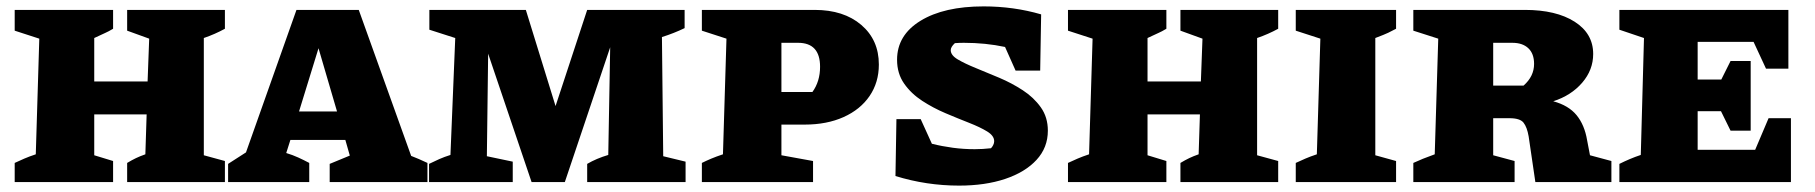

<svg xmlns="http://www.w3.org/2000/svg" viewBox="-20 -570 5681 601"><path d="M26 0V-60Q41 -67 56 -73.5Q71 -80 92 -87L103 -449L26 -474V-539H334V-480Q319 -471 309.5 -467Q300 -463 275 -451V-315H442L447 -449L378 -474V-539H684V-480Q653 -463 618 -451V-84L684 -66V0H378V-60Q393 -69 405.5 -75Q418 -81 435 -87L439 -212H275V-84L334 -66V0Z M1267 -82Q1280 -77 1291.5 -72Q1303 -67 1318 -60V0H1012V-57L1075 -83L1061 -132H889L876 -91Q896 -85 913.5 -77Q931 -69 948 -60V0H694V-57L750 -93L908 -539H1103ZM916 -221H1035L977 -419Z M2056 -81 2126 -64V0H1818V-57Q1847 -74 1884 -85L1890 -422L1748 0H1644L1508 -402L1504 -81L1585 -64V0H1323V-57Q1339 -65 1355 -72Q1371 -79 1390 -85L1405 -451L1324 -477V-539H1626L1719 -238L1818 -539H2123V-482Q2090 -466 2052 -454Z M2530 -539Q2621 -539 2676 -492Q2731 -445 2731 -368Q2731 -312 2702 -269.5Q2673 -227 2620.5 -203.5Q2568 -180 2499 -180H2426V-84L2525 -66V0H2177V-60Q2191 -67 2206.5 -73.5Q2222 -80 2243 -87L2254 -449L2177 -474V-539ZM2478 -436H2426V-282H2523Q2547 -315 2547 -361Q2547 -436 2478 -436Z M2982 11Q2880 11 2783 -19L2786 -197H2862L2897 -120Q2929 -112 2962.5 -107.5Q2996 -103 3031 -103Q3056 -103 3082 -106Q3086 -110 3089 -116Q3092 -122 3092 -128Q3092 -145 3070 -158.5Q3048 -172 3013.5 -185.5Q2979 -199 2940 -215.5Q2901 -232 2866.5 -254.5Q2832 -277 2810 -308.5Q2788 -340 2788 -383Q2788 -460 2861.5 -505Q2935 -550 3059 -550Q3153 -550 3239 -525L3236 -349H3159L3126 -423Q3065 -436 2997 -436Q2984 -436 2969 -435Q2956 -423 2956 -413Q2956 -397 2978 -384Q3000 -371 3034.5 -357Q3069 -343 3108 -326.5Q3147 -310 3181.5 -287.5Q3216 -265 3238 -234Q3260 -203 3260 -161Q3260 -108 3224.5 -69.5Q3189 -31 3126.5 -10Q3064 11 2982 11Z M3323 0V-60Q3338 -67 3353 -73.5Q3368 -80 3389 -87L3400 -449L3323 -474V-539H3631V-480Q3616 -471 3606.5 -467Q3597 -463 3572 -451V-315H3739L3744 -449L3675 -474V-539H3981V-480Q3950 -463 3915 -451V-84L3981 -66V0H3675V-60Q3690 -69 3702.5 -75Q3715 -81 3732 -87L3736 -212H3572V-84L3631 -66V0Z M4036 0V-60Q4051 -67 4066 -73.5Q4081 -80 4102 -87L4113 -449L4036 -474V-539H4350V-480Q4337 -473 4325.5 -467.5Q4314 -462 4285 -451V-84L4350 -66V0Z M4957 -84 5024 -66V0H4786L4765 -143Q4760 -172 4749 -186Q4738 -200 4705 -200H4654V-84L4721 -66V0H4404V-60Q4419 -67 4434 -73Q4449 -79 4471 -87L4482 -449L4404 -474V-539H4753Q4851 -539 4909 -502Q4967 -465 4967 -401Q4967 -351 4932.5 -311Q4898 -271 4842 -253Q4890 -240 4915 -209.5Q4940 -179 4948 -131ZM4714 -436H4654V-302H4749Q4782 -331 4782 -370Q4782 -402 4764 -419Q4746 -436 4714 -436Z M5516 -200H5586V0H5049V-57Q5065 -65 5081.5 -72Q5098 -79 5116 -85L5126 -451L5049 -477V-539H5578V-355H5508L5469 -439H5294V-321H5368L5397 -379H5460V-161H5397L5367 -222H5294V-101H5474Z"/></svg>

Font: Piazzolla SC ExtraBold
Style: Regular
Weight: 800
Designer: Juan Pablo del Peral
Foundry: Huerta Tipografica
Version: Version 1.330